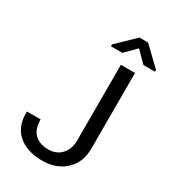

<svg xmlns="http://www.w3.org/2000/svg" viewBox="-218 -1012 1004 1131"><g transform="rotate(30 284.0 -446.5)"><path d="M374 -710.9H470.2V-196.8Q470.2 -101.6 409.9 -45.7Q349.6 10.3 253.4 10.3Q150.9 10.3 90.3 -41.7Q29.8 -93.8 32.2 -192.9L33.2 -195.8H125.5Q125.5 -129.9 158.9 -97.4Q192.4 -64.9 253.4 -64.9Q306.6 -64.9 340.3 -100.8Q374 -136.7 374 -196.8ZM568.4 -788.1V-775.9H489.7L418 -848.1L346.7 -775.9H268.6V-788.6L388.7 -904.3H447.3Z"/></g></svg>

Font: GeogebraSans
Style: Regular
Weight: 400
Designer: Google
Version: Version 1.100140; 2013